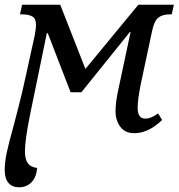

<svg xmlns="http://www.w3.org/2000/svg" viewBox="-22 -556 759 816"><path d="M-2 166Q-2 134 6.5 93.5Q15 53 35 -18Q39 -34 55.5 -97Q72 -160 87 -230L125 -403Q131 -433 131 -451Q131 -477 115.5 -486Q100 -495 71 -495H63L72 -536H234L341 -263L566 -536H717L708 -495H701Q669 -495 651.5 -481.5Q634 -468 625 -427L577 -202Q563 -134 563 -98Q563 -52 595 -52Q608 -52 620.5 -57Q633 -62 650 -74L667 -46Q609 10 549 10Q509 10 489 -17.5Q469 -45 469 -83Q469 -122 481 -176L533 -420H530L324 -164H278L181 -415H177L105 -65Q84 40 84 87Q84 119 95.5 136.5Q107 154 136 158Q132 199 111 219.5Q90 240 59 240Q30 240 14 221.5Q-2 203 -2 166Z"/></svg>

Font: Noto Serif Narrow
Style: Italic
Weight: 400
Width: 4
Italic angle: -12°
Designer: Monotype Design Team
Foundry: Monotype Imaging Inc.
Version: Version 1.001